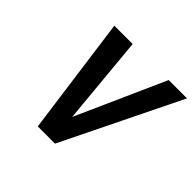

<svg xmlns="http://www.w3.org/2000/svg" viewBox="-170 -900 1089 1089"><g transform="rotate(45 374.5 -355.5)"><path d="M363 -176 313 -711H166L263 0H401L749 -711H602Z"/></g></svg>

Font: Asimov
Style: NarIt
Weight: 500
Designer: Google
Version: Version 2.000980; 2014